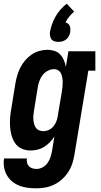

<svg xmlns="http://www.w3.org/2000/svg" viewBox="-27 -808 547 1041"><path d="M171 213Q146 213 122.5 210Q99 207 77.5 198.5Q56 190 38.5 175.5Q21 161 10 141.5Q-1 122 -5 98.5Q-9 75 -5 51H119Q117 63 119.5 74Q122 85 129.5 93Q137 101 148 104.5Q159 108 171 108Q187 108 203.5 99.5Q220 91 230.5 76Q241 61 246.5 44.5Q252 28 255 11L268 -68Q257 -51 243 -36.5Q229 -22 212 -11.5Q195 -1 176 3.5Q157 8 138 8Q113 8 90.5 -2Q68 -12 55 -31.5Q42 -51 35.5 -74.5Q29 -98 27.5 -122.5Q26 -147 28 -172.5Q30 -198 35 -223L56 -353Q60 -376 66 -397.5Q72 -419 82.5 -440Q93 -461 108.5 -479.5Q124 -498 143.5 -511.5Q163 -525 185.5 -531.5Q208 -538 230 -538Q250 -538 268.5 -532Q287 -526 299.5 -512.5Q312 -499 319.5 -481.5Q327 -464 330 -445L344 -530H490V-425H452L377 28Q373 53 365.5 77Q358 101 344 123Q330 145 310.5 163Q291 181 267.5 192.5Q244 204 219.5 208.5Q195 213 171 213ZM207 -97Q223 -97 237.5 -103.5Q252 -110 262.5 -122.5Q273 -135 278.5 -149.5Q284 -164 286 -179L308 -309Q310 -322 311.5 -335Q313 -348 313 -360.5Q313 -373 311 -385.5Q309 -398 304 -409Q299 -420 289 -426.5Q279 -433 266 -433Q249 -433 232.5 -424.5Q216 -416 204.5 -401.5Q193 -387 187 -370Q181 -353 178 -336L157 -206Q155 -194 154 -182Q153 -170 154 -158.5Q155 -147 158 -135.5Q161 -124 167.5 -115Q174 -106 184.5 -101.5Q195 -97 207 -97ZM290 -581Q279 -581 268.5 -584Q258 -587 252 -595Q246 -603 244.5 -613.5Q243 -624 244 -635Q248 -657 255.5 -678Q263 -699 274.5 -719Q286 -739 301.5 -756.5Q317 -774 335 -788L375 -745Q361 -733 349 -718.5Q337 -704 328 -687Q336 -685 342 -680Q348 -675 351 -667.5Q354 -660 354.5 -652Q355 -644 354 -635Q352 -624 347 -613.5Q342 -603 332.5 -595Q323 -587 312 -584Q301 -581 290 -581Z"/></svg>

Font: Iosevka Curly Slab XBdObl
Style: Regular
Weight: 800
Italic angle: -9°
Monospace: yes
Designer: Belleve Invis
Foundry: Belleve Invis
Version: Version 11.1.0; ttfautohint (v1.8.3)